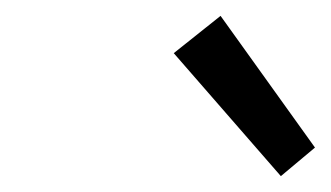

<svg xmlns="http://www.w3.org/2000/svg" viewBox="-20 -827 417 242"><path d="M334 -605 199 -760 258 -807 377 -641Z"/></svg>

Font: Wittgenstein-Italic Regular
Style: Italic
Weight: 400
Italic angle: -11°
Designer: Jörg Drees
Foundry: Jörg Drees
Version: Version 1.000; ttfautohint (v1.8.4.7-5d5b)